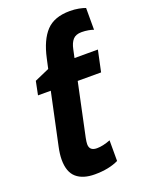

<svg xmlns="http://www.w3.org/2000/svg" viewBox="-146 -837 698 918"><g transform="rotate(-20 203.0 -377.5)"><path d="M174 10Q114 10 81 -18.5Q48 -47 48 -110Q48 -138 56 -175L112 -438H47L61 -507L136 -540L147 -590Q166 -678 207 -721.5Q248 -765 327 -765Q352 -765 372.5 -761Q393 -757 406 -752V-641Q397 -645 380 -648Q363 -651 346 -651Q316 -651 301.5 -634.5Q287 -618 281 -588L272 -546H391L368 -438H249L192 -169Q188 -149 188 -138Q188 -104 226 -104Q256 -104 295 -119V-14Q246 10 174 10Z"/></g></svg>

Font: Noto Sans SemiCondensed
Style: Bold Italic
Weight: 700
Width: 4
Italic angle: -12°
Designer: Monotype Design Team
Foundry: Monotype Imaging Inc.
Version: Version 2.013; ttfautohint (v1.8.4.7-5d5b)